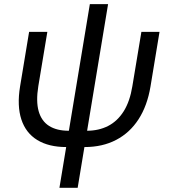

<svg xmlns="http://www.w3.org/2000/svg" viewBox="-20 -691 810 915"><path d="M296.4 9.8Q212.4 9.8 157.7 -23.7Q103 -57.1 81.8 -121.8Q60.5 -186.5 75.7 -279.3L118.7 -539.1H205.6L162.6 -280.3Q150.9 -208 164.3 -160.9Q177.7 -113.8 214.1 -90.8Q250.5 -67.9 307.1 -67.9H394Q450.7 -67.9 495.4 -90.8Q540 -113.8 569.6 -160.9Q599.1 -208 610.8 -280.3L653.8 -539.1H740.2L697.3 -279.3Q682.1 -187.5 640.4 -122.8Q598.6 -58.1 533.4 -24.2Q468.3 9.8 383.3 9.8ZM263.2 204.1 408.2 -671.4H495.1L350.1 204.1Z"/></svg>

Font: Inter 18pt
Style: Italic
Weight: 400
Italic angle: -9.3988°
Designer: Rasmus Andersson
Foundry: rsms
Version: Version 4.001;git-66647c0bb